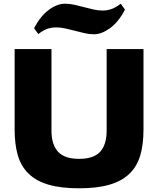

<svg xmlns="http://www.w3.org/2000/svg" viewBox="-20 -1007 854 1037"><path d="M164 -855Q199 -921 244 -954Q289 -987 331 -987Q357 -987 382.5 -981Q408 -975 433.5 -968.5Q459 -962 484 -956Q509 -950 535 -950Q558 -950 580.5 -957.5Q603 -965 632 -987L655 -955Q620 -888 574.5 -855Q529 -822 488 -822Q462 -822 436.5 -828Q411 -834 385.5 -840.5Q360 -847 334.5 -853Q309 -859 284 -859Q260 -859 237.5 -852Q215 -845 187 -823ZM407 10Q309 10 242.5 -9.5Q176 -29 135 -68.5Q94 -108 76.5 -167.5Q59 -227 59 -307V-742H258V-301Q258 -226 293.5 -187.5Q329 -149 407 -149Q486 -149 521 -187.5Q556 -226 556 -301V-742H755V-307Q755 -227 737.5 -167.5Q720 -108 679 -68.5Q638 -29 571.5 -9.5Q505 10 407 10Z"/></svg>

Font: Encode Sans Normal
Style: ExtraBold
Weight: 800
Designer: Pablo Impallari, Andres Torresi
Foundry: Pablo Impallari, Andres Torresi
Version: Version 1.000; ttfautohint (v1.00) -l 8 -r 50 -G 200 -x 14 -